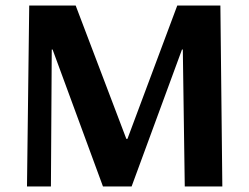

<svg xmlns="http://www.w3.org/2000/svg" viewBox="-20 -670 896 690"><path d="M77 0 85 -650H252L434 -171H438L617 -650H772L779 0H644L637 -492H634L453 0H350L169 -492H166L163 0Z"/></svg>

Font: Arsenal SC
Style: Bold
Weight: 700
Designer: Andrij Shevchenko
Foundry: Stairsfor
Version: Version 2.001; ttfautohint (v1.8.4.7-5d5b)